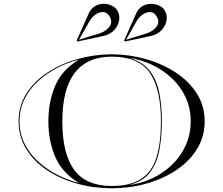

<svg xmlns="http://www.w3.org/2000/svg" viewBox="-20 -1002 1200 1032"><path d="M533 -808 397 -779 392 -784 455.5 -927Q468 -955.5 489.5 -968.2Q511 -981 534.5 -981.5Q558 -982 578 -973Q598 -964 608 -949.5Q624.5 -925.5 620.8 -895.8Q617 -866 594.8 -841.2Q572.5 -816.5 533 -808ZM788 -808 652 -779 647 -784 710.5 -927Q723 -955.5 744.2 -968.2Q765.5 -981 789.2 -981.2Q813 -981.5 833 -972.8Q853 -964 863 -949.5Q879.5 -925.5 875.8 -895.8Q872 -866 849.8 -841.2Q827.5 -816.5 788 -808ZM513.5 -822Q549 -833 568.2 -858.8Q587.5 -884.5 568 -915.5Q555 -936.5 534.8 -937.2Q514.5 -938 494.2 -924.2Q474 -910.5 460.5 -887L404.5 -788.5ZM766.5 -822Q802 -833 821.2 -858.8Q840.5 -884.5 821 -915.5Q808 -936.5 787.8 -937.2Q767.5 -938 747.2 -924.2Q727 -910.5 713.5 -887L657.5 -788.5ZM580 10Q483.5 10 394 -15Q304.5 -40 233.8 -86.8Q163 -133.5 121.5 -200.2Q80 -267 80 -350Q80 -433.5 122.5 -500Q165 -566.5 237 -613.2Q309 -660 398 -685Q487 -710 580 -710Q673 -710 762 -685Q851 -660 923 -613.2Q995 -566.5 1037.5 -500Q1080 -433.5 1080 -350Q1080 -267 1038.5 -200.2Q997 -133.5 926.2 -86.8Q855.5 -40 766 -15Q676.5 10 580 10ZM580 -697.5Q449.5 -697.5 382.2 -610.8Q315 -524 315 -350Q315 -176 378.5 -89.2Q442 -2.5 580 -2.5Q682 -2.5 739.8 -41Q797.5 -79.5 821.2 -156.8Q845 -234 845 -350Q845 -524 785.2 -610.8Q725.5 -697.5 580 -697.5ZM850 -350Q850 -266.5 836.5 -194.8Q823 -123 784.5 -73.5Q746 -24 670 -7Q737.5 -15 797.8 -43.2Q858 -71.5 904.8 -116.5Q951.5 -161.5 978.2 -220.8Q1005 -280 1005 -350Q1005 -420 978 -478.5Q951 -537 904 -581.2Q857 -625.5 796.8 -653.8Q736.5 -682 670 -692Q744.5 -672.5 783.2 -623.5Q822 -574.5 836 -504Q850 -433.5 850 -350ZM240 -350Q240 -453 276 -539.5Q312 -626 405 -682Q346 -667 289.2 -638Q232.5 -609 186.2 -567.2Q140 -525.5 112.5 -471Q85 -416.5 85 -350Q85 -283.5 112.5 -229Q140 -174.5 186.2 -132.8Q232.5 -91 289.2 -62Q346 -33 405 -18Q312 -74.5 276 -161Q240 -247.5 240 -350Z"/></svg>

Font: Engraving Unshaded CC
Style: Bold
Weight: 700
Designer: indestructible type*
Foundry: Cowboy Collective
Version: Version 1.000